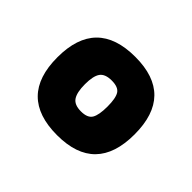

<svg xmlns="http://www.w3.org/2000/svg" viewBox="-89 -785 598 598"><g transform="rotate(45 210.0 -486.5)"><path d="M211 -659Q380 -659 380 -486.5Q380 -314 211 -314Q40 -314 40 -486.5Q40 -659 211 -659ZM171 -435.5Q182 -419 211 -419Q240 -419 249.5 -435Q259 -451 259 -488Q259 -525 249.5 -540Q240 -555 211 -555Q182 -555 171 -539.5Q160 -524 160 -488Q160 -452 171 -435.5Z"/></g></svg>

Font: Titillium Web
Style: Bold
Weight: 700
Version: Version 1.001;PS 57.000;hotconv 1.0.70;makeotf.lib2.5.55311